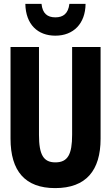

<svg xmlns="http://www.w3.org/2000/svg" viewBox="-20 -955 570 985"><path d="M264 -772C357 -772 418 -834 419 -935H336C330 -885 304 -866 264 -866C223 -866 198 -886 193 -935H110C112 -829 174 -772 264 -772ZM263 10C422 10 496 -81 496 -243V-714H350V-264C350 -163 328 -122 264 -122C203 -122 180 -161 180 -263V-714H34V-244C34 -77 109 10 263 10Z"/></svg>

Font: Noto Sans Mono Condensed ExtraBold
Style: Regular
Weight: 800
Width: 3
Designer: Monotype Design Team
Foundry: Monotype Imaging Inc.
Version: Version 2.014